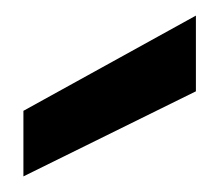

<svg xmlns="http://www.w3.org/2000/svg" viewBox="-20 -816 281 246"><path d="M231 -699 10 -590V-674L231 -796Z"/></svg>

Font: Poppins Medium A&M
Style: Regular
Weight: 500
Designer: Ninad Kale (Devanagari), Jonny Pinhorn (Latin)
Foundry: Indian Type Foundry
Version: 4.004